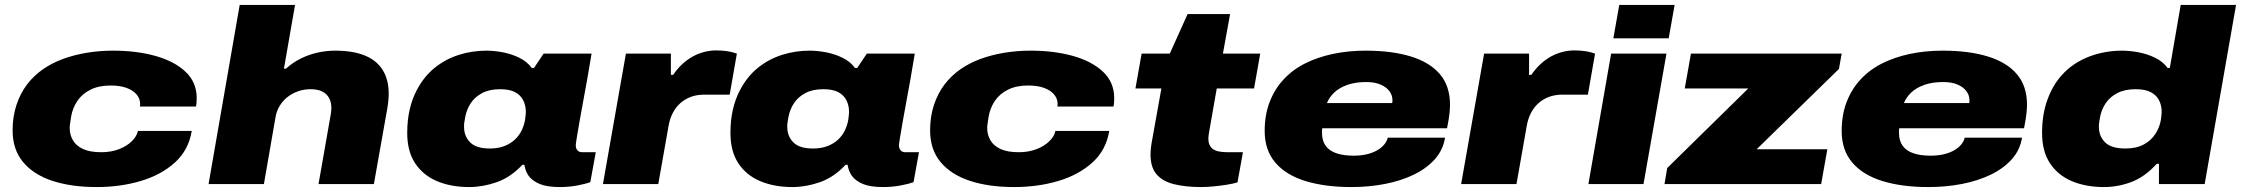

<svg xmlns="http://www.w3.org/2000/svg" viewBox="-20 -745 9069 777"><path d="M371 12Q269 12 192.5 -13Q116 -38 73.5 -89Q31 -140 31 -217Q31 -273 46.5 -320Q62 -367 90 -404Q117 -439 153.5 -464.5Q190 -490 235 -506.5Q280 -523 331.5 -531.5Q383 -540 438 -540Q533 -540 609.5 -518.5Q686 -497 731 -454.5Q776 -412 776 -348Q776 -340 775.5 -331.5Q775 -323 773 -314H546Q547 -317 547 -319.5Q547 -322 547 -325Q547 -346 532.5 -363Q518 -380 491.5 -389.5Q465 -399 428 -399Q380 -399 346 -382Q312 -365 293 -336.5Q274 -308 268 -274Q266 -260 264.5 -251Q263 -242 262.5 -237Q262 -232 262 -227Q262 -200 275 -177.5Q288 -155 316 -142Q344 -129 390 -129Q430 -129 462 -141.5Q494 -154 514 -174Q534 -194 538 -215H756Q743 -137 687.5 -87Q632 -37 549.5 -12.5Q467 12 371 12Z M824 0 950 -725H1174L1129 -467H1137Q1166 -493 1199 -509Q1232 -525 1267 -532.5Q1302 -540 1336 -540Q1408 -540 1456 -520.5Q1504 -501 1528.5 -462Q1553 -423 1553 -366Q1553 -352 1551.5 -336.5Q1550 -321 1547 -304L1493 0H1269L1319 -285Q1320 -291 1320.5 -297Q1321 -303 1321 -308Q1321 -331 1312 -348Q1303 -365 1284.5 -374.5Q1266 -384 1237 -384Q1210 -384 1186 -375.5Q1162 -367 1143 -352Q1124 -337 1111.5 -316Q1099 -295 1095 -271L1048 0Z M1879 12Q1806 12 1749.5 -11.5Q1693 -35 1660.5 -83.5Q1628 -132 1628 -207Q1628 -259 1638 -302Q1648 -345 1666 -379Q1695 -435 1739 -470.5Q1783 -506 1837 -523Q1891 -540 1948 -540Q1979 -540 2014 -533.5Q2049 -527 2081 -511.5Q2113 -496 2132 -470H2141L2180 -528H2374L2356 -422Q2355 -418 2350.5 -392Q2346 -366 2339 -329Q2332 -292 2325.5 -254.5Q2319 -217 2314.5 -190Q2310 -163 2310 -157Q2310 -145 2316.5 -137Q2323 -129 2336 -129H2391L2369 -8Q2351 -1 2317 5.5Q2283 12 2246 12Q2194 12 2164 -0.5Q2134 -13 2119 -34Q2112 -44 2108 -55Q2104 -66 2102 -78H2094Q2046 -27 1989.5 -7.5Q1933 12 1879 12ZM1962 -144Q1995 -144 2020 -153.5Q2045 -163 2062.5 -179Q2080 -195 2090.5 -216Q2101 -237 2105 -261Q2106 -269 2106.5 -274Q2107 -279 2107.5 -283.5Q2108 -288 2108 -292Q2108 -318 2097.5 -339Q2087 -360 2064.5 -372Q2042 -384 2004 -384Q1961 -384 1931.5 -368.5Q1902 -353 1885.5 -328Q1869 -303 1863 -273Q1861 -260 1859.5 -252.5Q1858 -245 1858 -240Q1858 -235 1858 -231Q1858 -194 1882.5 -169Q1907 -144 1962 -144Z M2420 0 2513 -528H2695V-442H2704Q2728 -477 2757 -499Q2786 -521 2817 -531Q2848 -541 2877 -541Q2902 -541 2922.5 -538Q2943 -535 2962 -528L2933 -362H2830Q2799 -362 2774.5 -352.5Q2750 -343 2732 -326.5Q2714 -310 2702.5 -287.5Q2691 -265 2686 -238L2644 0Z M3187 12Q3114 12 3057.5 -11.5Q3001 -35 2968.5 -83.5Q2936 -132 2936 -207Q2936 -259 2946 -302Q2956 -345 2974 -379Q3003 -435 3047 -470.5Q3091 -506 3145 -523Q3199 -540 3256 -540Q3287 -540 3322 -533.5Q3357 -527 3389 -511.5Q3421 -496 3440 -470H3449L3488 -528H3682L3664 -422Q3663 -418 3658.5 -392Q3654 -366 3647 -329Q3640 -292 3633.5 -254.5Q3627 -217 3622.5 -190Q3618 -163 3618 -157Q3618 -145 3624.5 -137Q3631 -129 3644 -129H3699L3677 -8Q3659 -1 3625 5.5Q3591 12 3554 12Q3502 12 3472 -0.5Q3442 -13 3427 -34Q3420 -44 3416 -55Q3412 -66 3410 -78H3402Q3354 -27 3297.5 -7.5Q3241 12 3187 12ZM3270 -144Q3303 -144 3328 -153.5Q3353 -163 3370.5 -179Q3388 -195 3398.5 -216Q3409 -237 3413 -261Q3414 -269 3414.5 -274Q3415 -279 3415.5 -283.5Q3416 -288 3416 -292Q3416 -318 3405.5 -339Q3395 -360 3372.5 -372Q3350 -384 3312 -384Q3269 -384 3239.5 -368.5Q3210 -353 3193.5 -328Q3177 -303 3171 -273Q3169 -260 3167.5 -252.5Q3166 -245 3166 -240Q3166 -235 3166 -231Q3166 -194 3190.5 -169Q3215 -144 3270 -144Z M4084 12Q3982 12 3905.5 -13Q3829 -38 3786.5 -89Q3744 -140 3744 -217Q3744 -273 3759.5 -320Q3775 -367 3803 -404Q3830 -439 3866.5 -464.5Q3903 -490 3948 -506.5Q3993 -523 4044.5 -531.5Q4096 -540 4151 -540Q4246 -540 4322.5 -518.5Q4399 -497 4444 -454.5Q4489 -412 4489 -348Q4489 -340 4488.5 -331.5Q4488 -323 4486 -314H4259Q4260 -317 4260 -319.5Q4260 -322 4260 -325Q4260 -346 4245.5 -363Q4231 -380 4204.5 -389.5Q4178 -399 4141 -399Q4093 -399 4059 -382Q4025 -365 4006 -336.5Q3987 -308 3981 -274Q3979 -260 3977.5 -251Q3976 -242 3975.5 -237Q3975 -232 3975 -227Q3975 -200 3988 -177.5Q4001 -155 4029 -142Q4057 -129 4103 -129Q4143 -129 4175 -141.5Q4207 -154 4227 -174Q4247 -194 4251 -215H4469Q4456 -137 4400.5 -87Q4345 -37 4262.5 -12.5Q4180 12 4084 12Z M4842 12Q4778 12 4731.5 0.5Q4685 -11 4660.5 -39.5Q4636 -68 4636 -120Q4636 -130 4637 -141Q4638 -152 4640 -164L4680 -387H4575L4600 -528H4714L4786 -688H4958L4929 -528H5080L5055 -387H4904L4873 -210Q4872 -203 4871 -196.5Q4870 -190 4870 -184Q4870 -157 4887 -143Q4904 -129 4947 -129H5010L4988 -7Q4973 -2 4945 2.5Q4917 7 4889 9.5Q4861 12 4842 12Z M5449 12Q5343 12 5264 -12Q5185 -36 5141.5 -86.5Q5098 -137 5098 -215Q5098 -280 5118 -332Q5138 -384 5174 -423Q5211 -463 5262 -488.5Q5313 -514 5375 -527Q5437 -540 5506 -540Q5613 -540 5689.5 -516.5Q5766 -493 5807 -445Q5848 -397 5848 -321Q5848 -308 5846 -287Q5844 -266 5836 -226H5331Q5330 -221 5330 -216.5Q5330 -212 5330 -207Q5330 -176 5344.5 -155.5Q5359 -135 5387.5 -125Q5416 -115 5458 -115Q5488 -115 5512.5 -121Q5537 -127 5554.5 -137.5Q5572 -148 5582.5 -161Q5593 -174 5596 -188H5828Q5820 -138 5786.5 -100.5Q5753 -63 5701 -38Q5649 -13 5584.5 -0.5Q5520 12 5449 12ZM5350 -328H5614Q5615 -331 5615 -334Q5615 -337 5615 -340Q5615 -360 5602.5 -376.5Q5590 -393 5566.5 -403Q5543 -413 5509 -413Q5465 -413 5432.5 -401.5Q5400 -390 5379.5 -370.5Q5359 -351 5350 -328Z M5893 0 5986 -528H6168V-442H6177Q6201 -477 6230 -499Q6259 -521 6290 -531Q6321 -541 6350 -541Q6375 -541 6395.5 -538Q6416 -535 6435 -528L6406 -362H6303Q6272 -362 6247.5 -352.5Q6223 -343 6205 -326.5Q6187 -310 6175.5 -287.5Q6164 -265 6159 -238L6117 0Z M6509 -590 6533 -725H6757L6733 -590ZM6408 0 6500 -528H6724L6631 0Z M6716 0 6727 -65 7055 -387H6798L6823 -528H7433L7422 -466L7089 -141H7375L7350 0Z M7784 12Q7678 12 7599 -12Q7520 -36 7476.5 -86.5Q7433 -137 7433 -215Q7433 -280 7453 -332Q7473 -384 7509 -423Q7546 -463 7597 -488.5Q7648 -514 7710 -527Q7772 -540 7841 -540Q7948 -540 8024.5 -516.5Q8101 -493 8142 -445Q8183 -397 8183 -321Q8183 -308 8181 -287Q8179 -266 8171 -226H7666Q7665 -221 7665 -216.5Q7665 -212 7665 -207Q7665 -176 7679.5 -155.5Q7694 -135 7722.5 -125Q7751 -115 7793 -115Q7823 -115 7847.5 -121Q7872 -127 7889.5 -137.5Q7907 -148 7917.5 -161Q7928 -174 7931 -188H8163Q8155 -138 8121.5 -100.5Q8088 -63 8036 -38Q7984 -13 7919.5 -0.5Q7855 12 7784 12ZM7685 -328H7949Q7950 -331 7950 -334Q7950 -337 7950 -340Q7950 -360 7937.5 -376.5Q7925 -393 7901.5 -403Q7878 -413 7844 -413Q7800 -413 7767.5 -401.5Q7735 -390 7714.5 -370.5Q7694 -351 7685 -328Z M8495 12Q8422 12 8365.5 -11.5Q8309 -35 8276.5 -83.5Q8244 -132 8244 -207Q8244 -282 8265.5 -341Q8287 -400 8323 -440Q8346 -466 8374.5 -485Q8403 -504 8434.5 -516Q8466 -528 8499.5 -534Q8533 -540 8567 -540Q8598 -540 8633.5 -533.5Q8669 -527 8701 -511.5Q8733 -496 8752 -470H8761L8805 -725H9029L8902 0H8717V-82H8708Q8660 -29 8605.5 -8.5Q8551 12 8495 12ZM8581 -144Q8625 -144 8655 -160Q8685 -176 8702.5 -203Q8720 -230 8725 -261Q8726 -269 8726.5 -274Q8727 -279 8727.5 -283.5Q8728 -288 8728 -292Q8728 -318 8717.5 -339Q8707 -360 8684 -372Q8661 -384 8623 -384Q8579 -384 8549 -368.5Q8519 -353 8502 -328Q8485 -303 8479 -273Q8477 -260 8475.5 -252.5Q8474 -245 8474 -240Q8474 -235 8474 -231Q8474 -194 8499 -169Q8524 -144 8581 -144Z"/></svg>

Font: Archivo Expanded Black
Style: Italic
Weight: 900
Width: 7
Italic angle: -10°
Designer: Hector Gatti
Foundry: Omnibus-Type
Version: Version 2.001